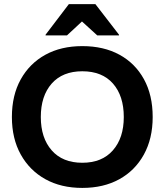

<svg xmlns="http://www.w3.org/2000/svg" viewBox="-20 -911 807 941"><path d="M383.3 10Q279.2 10 202.1 -32.9Q125 -75.8 81.7 -153.8Q38.3 -231.7 38.3 -337.5Q38.3 -444.2 81.7 -522.1Q125 -600 202.1 -642.5Q279.2 -685 383.3 -685Q488.3 -685 565.4 -642.9Q642.5 -600.8 685.4 -522.9Q728.3 -445 728.3 -337.5Q728.3 -231.7 685 -153.3Q641.7 -75 564.6 -32.5Q487.5 10 383.3 10ZM383.3 -113.3Q480 -113.3 533.3 -174.2Q586.7 -235 586.7 -337.5Q586.7 -440.8 533.8 -501.3Q480.8 -561.7 383.3 -561.7Q286.7 -561.7 233.3 -501.3Q180 -440.8 180 -337.5Q180 -235 233.3 -174.2Q286.7 -113.3 383.3 -113.3ZM203.3 -737.5V-740.8L317.5 -890.8H447.5L563.3 -740.8V-737.5H456.7L381.7 -805.8L308.3 -737.5Z"/></svg>

Font: Funnel Display Light
Style: Bold
Weight: 700
Version: Version 1.000